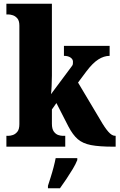

<svg xmlns="http://www.w3.org/2000/svg" viewBox="-20 -780 636 1021"><path d="M14 0V-58H28Q35 -58 48 -62Q61 -66 72 -79Q83 -92 83 -120V-644Q83 -670 72 -682.5Q61 -695 47.5 -699Q34 -703 28 -703H14V-760H256V-378Q256 -353 254.5 -321.5Q253 -290 251 -279L359 -424Q367 -433 367.5 -440.5Q368 -448 368 -452Q368 -465 355 -474Q342 -483 320 -483V-536H563V-483Q533 -483 503 -464Q473 -445 439 -400L395 -341L513 -143Q537 -101 556 -79.5Q575 -58 591 -58H595V0H583Q508 0 464 -8.5Q420 -17 393.5 -40Q367 -63 344 -107L280 -232L256 -198V-122Q256 -94 266.5 -80Q277 -66 290 -62Q303 -58 310 -58H327V0ZM235 208Q241 189 249.5 162.5Q258 136 265 109Q272 82 276 61H391V71Q383 92 367 118.5Q351 145 333 172Q315 199 299 221H235Z"/></svg>

Font: Noto Serif Thai Condensed Black
Style: Regular
Weight: 900
Width: 3
Designer: Monotype Design Team
Foundry: Monotype Imaging Inc.
Version: Version 2.002; ttfautohint (v1.8.4.7-5d5b)